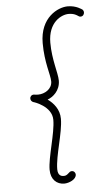

<svg xmlns="http://www.w3.org/2000/svg" viewBox="-58 -806 524 929"><g transform="rotate(-5 204.0 -341.5)"><path d="M383 -732C383 -737 381 -742 377 -746C375 -747 349 -768 307 -768C260 -768 171 -726 171 -601C171 -505 196 -446 196 -413C196 -376 159 -355 128 -355C112 -355 110 -357 106 -357C96 -357 88 -350 88 -339C88 -331 93 -324 101 -321C103 -321 190 -294 190 -227C190 -162 151 -48 151 12C151 60 180 85 216 85C239 85 275 70 275 46C275 37 268 28 257 28C242 28 238 48 217 48C208 48 188 46 188 13C188 -53 227 -161 227 -229C227 -275 199 -307 171 -327C197 -336 233 -365 233 -414C233 -451 208 -516 208 -600C208 -699 273 -731 308 -731C335 -731 348 -721 354 -717C357 -715 360 -713 365 -713C376 -713 383 -722 383 -732Z"/></g></svg>

Font: Sacramento
Style: Regular
Weight: 400
Designer: Astigmatic (AOETI)
Foundry: Astigmatic (AOETI)
Version: Version 1.000